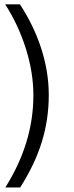

<svg xmlns="http://www.w3.org/2000/svg" viewBox="-20 -750 333 865"><path d="M70.8 94.7C156.2 -39.6 199.7 -169.9 199.7 -322.3C199.7 -466.8 149.9 -607.9 69.8 -730.5H3.4C43 -668.5 74.2 -602.1 96.7 -530.3C119.1 -459 130.4 -389.2 130.4 -320.3C130.4 -177.7 88.4 -39.6 3.9 94.7Z"/></svg>

Font: Ride Light
Style: Regular
Weight: 300
Version: Version 3.000